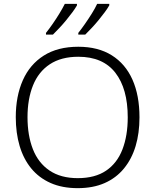

<svg xmlns="http://www.w3.org/2000/svg" viewBox="-20 -968 808 998"><path d="M705 -358Q705 -276 685 -209Q665 -142 624.5 -92.5Q584 -43 524 -16.5Q464 10 384 10Q303 10 242.5 -17Q182 -44 142 -93Q102 -142 82 -209.5Q62 -277 62 -359Q62 -468 98.5 -550.5Q135 -633 207.5 -679Q280 -725 387 -725Q490 -725 561 -680.5Q632 -636 668.5 -554Q705 -472 705 -358ZM123 -359Q123 -264 151 -192.5Q179 -121 237.5 -81.5Q296 -42 384 -42Q474 -42 531.5 -81Q589 -120 616.5 -191.5Q644 -263 644 -358Q644 -507 579.5 -590Q515 -673 387 -673Q298 -673 239 -634Q180 -595 151.5 -524Q123 -453 123 -359ZM548 -940Q539 -924 524.5 -904.5Q510 -885 492.5 -863.5Q475 -842 457 -823Q439 -804 423 -788H387V-797Q403 -817 421.5 -843.5Q440 -870 457.5 -898Q475 -926 485 -948H548ZM380 -940Q371 -924 356.5 -904.5Q342 -885 324.5 -863.5Q307 -842 289 -823Q271 -804 255 -788H219V-797Q235 -817 253.5 -843.5Q272 -870 289 -898Q306 -926 317 -948H380Z"/></svg>

Font: Noto Sans Thai Light
Style: Regular
Weight: 300
Designer: Monotype Design Team
Foundry: Monotype Imaging Inc.
Version: Version 2.001